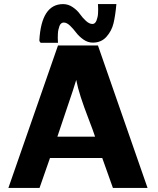

<svg xmlns="http://www.w3.org/2000/svg" viewBox="-20 -917 773 937"><path d="M21 0 263 -695H458L700 0H531L479 -146H224L173 0ZM260 -250H444Q435 -278 412 -337.5Q389 -397 374 -443.5Q359 -490 352 -527Q346 -506 335.5 -474.5Q325 -443 303.5 -379.5Q282 -316 260 -250ZM175 -712Q174 -714 173 -716Q172 -718 172 -720Q182 -897 288 -897Q313 -897 335 -882Q357 -867 370 -848.5Q383 -830 399.5 -815Q416 -800 431 -800Q438 -800 443 -804.5Q448 -809 451 -817Q454 -825 456 -833.5Q458 -842 458.5 -853Q459 -864 459 -871Q459 -878 458.5 -887Q458 -896 458 -897H548Q543 -841 534 -803.5Q525 -766 499.5 -737.5Q474 -709 433 -709Q408 -709 386.5 -724.5Q365 -740 351.5 -758Q338 -776 322 -791.5Q306 -807 291 -807Q284 -807 278.5 -802.5Q273 -798 270 -789.5Q267 -781 265 -772Q263 -763 262.5 -752Q262 -741 262 -733Q262 -725 262.5 -717Q263 -709 263 -708H179Z"/></svg>

Font: Coval
Style: Black
Weight: 1000
Foundry: Context Ltd
Version: Version 001.000